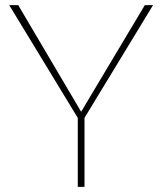

<svg xmlns="http://www.w3.org/2000/svg" viewBox="-20 -731 637 751"><path d="M16.1 -710.9 284.2 -270V0H310.5V-270L578.6 -710.9H546.4L297.4 -293.9L51.3 -710.9Z"/></svg>

Font: Vazirmatn Thin
Style: Regular
Weight: 100
Designer: Saber Rastikerdar
Foundry: Saber Rastikerdar
Version: Version 33.003